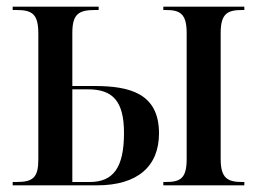

<svg xmlns="http://www.w3.org/2000/svg" viewBox="-20 -556 776 576"><path d="M18 0H271C394 0 457 -58 457 -156C457 -276 369 -298 263 -298H197V-457C197 -513 215 -526 265 -526H276V-536H18V-526H29C78 -526 95 -513 95 -454V-78C95 -23 79 -10 29 -10H18ZM470 0H713V-10H707C663 -10 642 -21 642 -79V-457C642 -516 663 -526 707 -526H713V-536H470V-526H477C519 -526 540 -516 540 -457V-79C540 -19 520 -10 476 -10H470ZM249 -10H197V-288H244C318 -288 352 -253 352 -157C352 -52 319 -10 249 -10Z"/></svg>

Font: Noto Serif Display Condensed Medium
Style: Regular
Weight: 500
Width: 3
Designer: Monotype Design Team
Foundry: Monotype Imaging Inc.
Version: Version 2.009